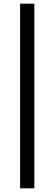

<svg xmlns="http://www.w3.org/2000/svg" viewBox="-20 -770 295 1040"><path d="M88.9 250V-750H166V250Z"/></svg>

Font: Toshiba Sans Medium
Style: Regular
Weight: 500
Designer: Paul D. Hunt
Foundry: Toshiba Corporation
Version: Version 2.020;PS 2.0;hotconv 1.0.86;makeotf.lib2.5.63406